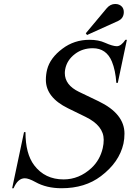

<svg xmlns="http://www.w3.org/2000/svg" viewBox="-20 -950 667 979"><path d="M567.4 -929.7Q589.4 -929.7 602.1 -915.5Q611.3 -904.8 611.3 -888.2Q611.3 -884.8 610.8 -880.9Q607.4 -854.5 581.5 -842.8L423.8 -771.5L417.5 -780.3L523.9 -907.7Q542.5 -929.7 567.4 -929.7ZM293.9 9.8Q216.8 9.8 160.2 -22Q126 -41 106.4 -41Q70.8 -41 49.3 9.8H42L102.5 -276.4H109.9Q109.9 -166 154.3 -107.4Q209 -35.2 304.2 -35.2Q383.3 -35.2 446.3 -93.3Q489.7 -133.8 503.9 -194.8Q508.8 -215.8 508.8 -237.3Q508.8 -309.1 416.5 -354L326.7 -397.9Q213.9 -453.1 213.9 -543Q213.9 -569.8 220.2 -595.2Q235.4 -654.8 298.3 -701.7Q358.4 -747.1 436.5 -747.1Q482.4 -747.1 515.6 -731.9Q554.7 -714.4 575.7 -714.4Q597.2 -714.4 619.6 -747.1H627L580.6 -527.3H573.2Q568.8 -592.3 550.3 -636.7Q522 -704.1 453.1 -704.1Q400.9 -704.1 362.3 -674.8Q321.3 -643.6 312.5 -597.2Q310.5 -586.9 310.5 -577.6Q310.5 -516.6 382.3 -481.9L482.9 -433.6Q614.7 -370.1 614.7 -268.6Q614.7 -241.7 609.4 -217.3Q587.9 -122.1 494.6 -51.8Q413.6 9.8 293.9 9.8Z"/></svg>

Font: Modern Antiqua
Style: Book Oblique
Weight: 400
Italic angle: -12°
Designer: Wojciech Kalinowski "wmk69" (wmk69@o2.pl)
Foundry: Wojciech Kalinowski "wmk69" (wmk69@o2.pl)
Version: Version 3.1.0; 2021-05-28